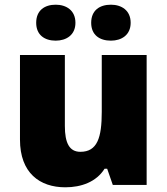

<svg xmlns="http://www.w3.org/2000/svg" viewBox="-20 -787 710 817"><path d="M134 -690C134 -638 170 -614 217 -614C262 -614 301 -638 301 -690C301 -743 262 -767 217 -767C170 -767 134 -743 134 -690ZM368 -690C368 -638 404 -614 452 -614C497 -614 536 -638 536 -690C536 -743 497 -767 452 -767C404 -767 368 -743 368 -690ZM604 -553H413V-311C413 -201 394 -141 322 -141C275 -141 256 -179 256 -251V-553H65V-193C65 -51 149 10 258 10C326 10 390 -13 425 -69H436L460 0H604Z"/></svg>

Font: Noto Sans Gurmukhi Black
Style: Regular
Weight: 900
Designer: Jelle Bosma - Monotype Design Team
Foundry: Monotype Imaging Inc.
Version: Version 2.004